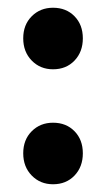

<svg xmlns="http://www.w3.org/2000/svg" viewBox="-20 -467 271 496"><path d="M117 -447Q151 -447 172.5 -425Q194 -403 194 -368Q194 -333 172.5 -310.5Q151 -288 117 -288Q84 -288 62 -310.5Q40 -333 40 -368Q40 -403 62 -425Q84 -447 117 -447ZM117 -150Q151 -150 172.5 -128Q194 -106 194 -71Q194 -36 172.5 -13.5Q151 9 117 9Q84 9 62 -13.5Q40 -36 40 -71Q40 -106 62 -128Q84 -150 117 -150Z"/></svg>

Font: Montserrat Semi Bold
Style: Regular
Weight: 600
Designer: Julieta Ulanovsky
Foundry: Julieta Ulanovsky
Version: Version 3.001 September 28, 2015